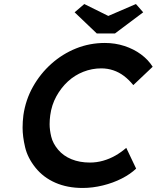

<svg xmlns="http://www.w3.org/2000/svg" viewBox="-20 -922 777 952"><path d="M390 10Q314 10 254.5 -16Q195 -42 156 -90.5Q117 -139 104.5 -192Q92 -245 92 -289Q92 -319 96 -351Q107 -427 143.5 -492Q180 -557 235 -606Q290 -655 357.5 -682Q425 -709 500 -709Q551 -709 597 -694Q643 -679 679 -652.5Q715 -626 737 -591L641 -500Q619 -527 594.5 -545.5Q570 -564 541.5 -573.5Q513 -583 482 -583Q436 -583 393 -566Q350 -549 316.5 -518Q283 -487 259.5 -444.5Q236 -402 229 -350Q226 -327 226 -306Q226 -278 234 -244.5Q242 -211 268 -180Q294 -149 334.5 -132.5Q375 -116 426 -116Q459 -116 491 -125Q523 -134 552 -150.5Q581 -167 606 -189L655 -86Q627 -59 584 -37Q541 -15 490 -2.5Q439 10 390 10ZM460 -756 350 -861 398 -902 517 -843 654 -902 690 -861 550 -756Z"/></svg>

Font: Lexend Med
Style: Italic
Weight: 500
Italic angle: -8.13011°
Designer: Bonnie Shaver-Troup, Thomas Jockin
Foundry: Lexend
Version: Version 1.007